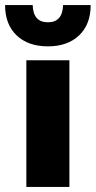

<svg xmlns="http://www.w3.org/2000/svg" viewBox="-43 -738 378 758"><path d="M315 -718Q315 -642 269.5 -598.5Q224 -555 146 -555Q68 -555 22.5 -598.5Q-23 -642 -23 -718H86Q88 -650 146 -650Q204 -650 206 -718ZM231 -500V0H61V-500Z"/></svg>

Font: Elaine Sans
Style: Bold
Weight: 700
Designer: Wei Huang
Foundry: Wei Huang
Version: Version 2.001;December 24, 2019;FontCreator 12.0.0.2547 64-b